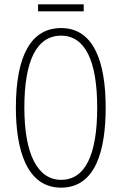

<svg xmlns="http://www.w3.org/2000/svg" viewBox="-20 -853 559 883"><path d="M365 -833H155V-801H365ZM466 -358C466 -569 411 -724 261 -724C126 -724 53 -602 53 -358C53 -170 100 10 261 10C420 10 466 -162 466 -358ZM92 -358C92 -569 146 -689 261 -689C372 -689 427 -572 427 -358C427 -141 372 -26 261 -26C152 -26 92 -146 92 -358Z"/></svg>

Font: Noto Sans Devanagari UI ExtraCondensed ExtraLight
Style: Regular
Weight: 200
Width: 2
Designer: Jelle Bosma - Monotype Design Team
Foundry: Monotype Imaging Inc.
Version: Version 2.004